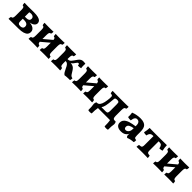

<svg xmlns="http://www.w3.org/2000/svg" viewBox="451 -2108 3924 3924"><g transform="rotate(45 2413.0 -146.0)"><path d="M33.6 3Q33.6 -17.2 35.2 -32.2Q36.8 -47.2 42.2 -61Q69.2 -61 80.4 -79.1Q91.6 -97.2 91.6 -148V-310Q91.6 -360.8 80.4 -378.9Q69.2 -397 42.2 -397Q36.8 -410.8 35.2 -425.8Q33.6 -440.8 33.6 -461Q55.6 -460 87.7 -459Q119.8 -458 145.8 -458Q165.2 -458 194 -458.5Q222.8 -459 252.4 -459.5Q282 -460 304 -460Q383.2 -460 430.8 -447.2Q478.4 -434.4 499.6 -411Q520.8 -387.6 520.8 -355.4Q520.8 -314.8 486.6 -286.8Q452.4 -258.8 391.2 -250Q440.4 -247 475.8 -231.9Q511.2 -216.8 530.5 -190.8Q549.8 -164.8 549.8 -129.4Q549.8 -91 526.5 -61.8Q503.2 -32.6 450.4 -16.3Q397.6 0 309.8 0Q243.6 0 194.8 0.5Q146 1 107.2 1.5Q68.4 2 33.6 3ZM308.2 -59.2Q342.4 -59.2 364.8 -75Q387.2 -90.8 387.2 -125.4Q387.2 -154 373.6 -171.4Q360 -188.8 335.9 -196.6Q311.8 -204.4 280.2 -204.4H214V-264.4H283Q325 -264.4 346.5 -281.2Q368 -298 368 -329.4Q368 -353.6 356.4 -368.9Q344.8 -384.2 325.6 -391.2Q306.4 -398.2 284 -398.2Q266.6 -398.2 254.4 -395.2Q242.2 -392.2 223.6 -386.4L238.6 -432V-131Q238.6 -100 247.5 -84.6Q256.4 -69.2 272 -64.2Q287.6 -59.2 308.2 -59.2Z M934.2 3Q934.2 -17.2 935.8 -32.2Q937.4 -47.2 942.8 -61Q968 -61 978.9 -79.1Q989.8 -97.2 989.8 -148V-310Q989.8 -360.8 978.9 -378.9Q968 -397 942.8 -397Q937.4 -410.8 935.8 -425.8Q934.2 -440.8 934.2 -461Q955.6 -460 989.9 -459Q1024.2 -458 1060.6 -458Q1098.8 -458 1135.2 -459Q1171.6 -460 1193.6 -461Q1193.6 -440.8 1192 -425.8Q1190.4 -410.8 1185 -397Q1158 -397 1146.8 -378.9Q1135.6 -360.8 1135.6 -310V-148Q1135.6 -97.2 1146.8 -79.1Q1158 -61 1185 -61Q1190.4 -47.2 1192 -32.2Q1193.6 -17.2 1193.6 3Q1171.6 2 1135.2 1Q1098.8 0 1060.6 0Q1024.2 0 989.9 1Q955.6 2 934.2 3ZM611.6 3Q611.6 -17.2 613.2 -32.2Q614.8 -47.2 620.2 -61Q647.2 -61 658.4 -79.1Q669.6 -97.2 669.6 -148V-310Q669.6 -360.8 658.4 -378.9Q647.2 -397 620.2 -397Q614.8 -410.8 613.2 -425.8Q611.6 -440.8 611.6 -461Q633.6 -460 670 -459Q706.4 -458 744.6 -458Q781 -458 815.3 -459Q849.6 -460 871 -461Q871 -440.8 869.4 -425.8Q867.8 -410.8 862.4 -397Q837.2 -397 826.3 -378.9Q815.4 -360.8 815.4 -310V-148Q815.4 -97.2 826.3 -79.1Q837.2 -61 862.4 -61Q867.8 -47.2 869.4 -32.2Q871 -17.2 871 3Q849.6 2 815.3 1Q781 0 744.6 0Q706.4 0 670 1Q633.6 2 611.6 3ZM786 -90.8V-171.8L1018 -367.2V-286.6Z M1657.6 9Q1633.8 -7.2 1616.8 -34.9Q1599.8 -62.6 1586 -93.6Q1572.2 -124.6 1556.7 -152.2Q1541.2 -179.8 1520.1 -196.9Q1499 -214 1467.6 -212.2V-267.4Q1495 -267.4 1513 -274.1Q1531 -280.8 1546.2 -297.2Q1561.4 -313.6 1580.2 -341.8Q1608 -384.6 1629.9 -411.7Q1651.8 -438.8 1675.3 -451.8Q1698.8 -464.8 1733.4 -464.8Q1750 -464.8 1766 -462.7Q1782 -460.6 1793.4 -458Q1791.2 -440.8 1790.9 -417.5Q1790.6 -394.2 1791.8 -371.6Q1793 -349 1796.6 -332.2Q1778.8 -327.4 1756.7 -325.1Q1734.6 -322.8 1713.2 -323.8Q1709.2 -353.6 1702.8 -361Q1696.4 -368.4 1687 -368.4Q1673.4 -368.4 1662.1 -356.8Q1650.8 -345.2 1635.6 -321.8Q1622.4 -302 1612 -289.2Q1601.6 -276.4 1589.1 -267.8Q1576.6 -259.2 1556.2 -252.4L1544.2 -260.4Q1588 -258 1617.3 -249.5Q1646.6 -241 1668.6 -220.9Q1690.6 -200.8 1711.8 -164.4Q1734.8 -125.8 1749.5 -104.3Q1764.2 -82.8 1779.3 -73.6Q1794.4 -64.4 1817 -61.8Q1817 -44.6 1814.8 -27.8Q1812.6 -11 1806.8 0Q1789.6 0 1764.3 0.5Q1739 1 1710.9 3Q1682.8 5 1657.6 9ZM1259.6 3Q1259.6 -17.2 1261.2 -32.2Q1262.8 -47.2 1268.2 -61Q1295.2 -61 1306.4 -79.1Q1317.6 -97.2 1317.6 -148V-310Q1317.6 -360.8 1306.4 -378.9Q1295.2 -397 1268.2 -397Q1262.8 -410.8 1261.2 -425.8Q1259.6 -440.8 1259.6 -461Q1281.6 -460 1318 -459Q1354.4 -458 1392.6 -458Q1430.8 -458 1467.2 -459Q1503.6 -460 1525.6 -461Q1525.6 -440.8 1524 -425.8Q1522.4 -410.8 1517 -397Q1490 -397 1478.8 -378.9Q1467.6 -360.8 1467.6 -310V-148Q1467.6 -97.2 1478.8 -79.1Q1490 -61 1517 -61Q1522.4 -47.2 1524 -32.2Q1525.6 -17.2 1525.6 3Q1503.6 2 1467.2 1Q1430.8 0 1392.6 0Q1354.4 0 1318 1Q1281.6 2 1259.6 3Z M2190.2 3Q2190.2 -17.2 2191.8 -32.2Q2193.4 -47.2 2198.8 -61Q2224 -61 2234.9 -79.1Q2245.8 -97.2 2245.8 -148V-310Q2245.8 -360.8 2234.9 -378.9Q2224 -397 2198.8 -397Q2193.4 -410.8 2191.8 -425.8Q2190.2 -440.8 2190.2 -461Q2211.6 -460 2245.9 -459Q2280.2 -458 2316.6 -458Q2354.8 -458 2391.2 -459Q2427.6 -460 2449.6 -461Q2449.6 -440.8 2448 -425.8Q2446.4 -410.8 2441 -397Q2414 -397 2402.8 -378.9Q2391.6 -360.8 2391.6 -310V-148Q2391.6 -97.2 2402.8 -79.1Q2414 -61 2441 -61Q2446.4 -47.2 2448 -32.2Q2449.6 -17.2 2449.6 3Q2427.6 2 2391.2 1Q2354.8 0 2316.6 0Q2280.2 0 2245.9 1Q2211.6 2 2190.2 3ZM1867.6 3Q1867.6 -17.2 1869.2 -32.2Q1870.8 -47.2 1876.2 -61Q1903.2 -61 1914.4 -79.1Q1925.6 -97.2 1925.6 -148V-310Q1925.6 -360.8 1914.4 -378.9Q1903.2 -397 1876.2 -397Q1870.8 -410.8 1869.2 -425.8Q1867.6 -440.8 1867.6 -461Q1889.6 -460 1926 -459Q1962.4 -458 2000.6 -458Q2037 -458 2071.3 -459Q2105.6 -460 2127 -461Q2127 -440.8 2125.4 -425.8Q2123.8 -410.8 2118.4 -397Q2093.2 -397 2082.3 -378.9Q2071.4 -360.8 2071.4 -310V-148Q2071.4 -97.2 2082.3 -79.1Q2093.2 -61 2118.4 -61Q2123.8 -47.2 2125.4 -32.2Q2127 -17.2 2127 3Q2105.6 2 2071.3 1Q2037 0 2000.6 0Q1962.4 0 1926 1Q1889.6 2 1867.6 3ZM2042 -90.8V-171.8L2274 -367.2V-286.6Z M2523.8 0V-61H2607.4L2617.4 -63.4H2775.6Q2810.8 -63.4 2822.3 -78.2Q2833.8 -93 2833.8 -135V-317.2Q2833.8 -353 2830.2 -368.7Q2826.6 -384.4 2812.8 -390.6Q2804.8 -394.4 2794.6 -395.7Q2784.4 -397 2775 -397Q2765.8 -397 2754.9 -395.8Q2744 -394.6 2735.2 -391.2Q2725.6 -387.6 2721.6 -381.4Q2717.6 -375.2 2715.8 -360Q2714 -344.8 2711.8 -316.2Q2703.6 -214.6 2691.1 -155.8Q2678.6 -97 2652.2 -61H2523Q2563.6 -61 2588.7 -94.2Q2613.8 -127.4 2627.1 -185.4Q2640.4 -243.4 2646 -317.2Q2648.2 -349.4 2645.4 -365.5Q2642.6 -381.6 2629.4 -388Q2616.2 -394.4 2587.8 -397Q2582.4 -410.8 2580.8 -426.2Q2579.2 -441.6 2579.2 -461Q2611 -459.4 2664.1 -458.7Q2717.2 -458 2801.6 -458Q2874.8 -458 2921.7 -458.5Q2968.6 -459 2996.5 -459.5Q3024.4 -460 3041.8 -461Q3041.8 -440.8 3040.2 -425.8Q3038.6 -410.8 3033.2 -397Q3006.2 -397 2995 -378.9Q2983.8 -360.8 2983.8 -310V-148Q2983.8 -97.2 2995 -79.1Q3006.2 -61 3033.2 -61V0ZM2976 168.6Q2977.6 122.8 2973.2 70.7Q2968.8 18.6 2958.6 -31.4V-61H3067.4Q3084.8 -36.8 3084.8 -1.6Q3078.2 32.8 3075.3 76.6Q3072.4 120.4 3073.6 168.6Q3053 176.2 3025.9 176.2Q2998.8 176.2 2976 168.6ZM2602.8 168.6Q2580 176.2 2552.9 176.2Q2525.8 176.2 2505.2 168.6Q2506.4 120.4 2503.5 76.6Q2500.6 32.8 2494 -1.6Q2494 -36.8 2511.4 -61H2620.2V-31.4Q2610 18.6 2605.6 70.7Q2601.2 122.8 2602.8 168.6Z M3471 9Q3453.4 2.2 3446 -11.7Q3438.6 -25.6 3438.6 -48.8Q3438.6 -61.4 3441.1 -78.7Q3443.6 -96 3449 -111.4L3452.2 -115Q3444.4 -87 3431.2 -65.2Q3418 -43.4 3399.8 -28.8Q3379.2 -11.4 3349.9 -2.2Q3320.6 7 3282.4 7Q3214.6 7 3176.8 -22.1Q3139 -51.2 3139 -105.6Q3139 -144 3156.6 -171.5Q3174.2 -199 3204.3 -218.1Q3234.4 -237.2 3271.3 -249.1Q3308.2 -261 3347.5 -268.2Q3386.8 -275.4 3423.2 -280.6Q3423.2 -308.4 3421.4 -327.2Q3419.6 -346 3414.8 -359.5Q3410 -373 3401 -383Q3389.6 -396.2 3375 -401.9Q3360.4 -407.6 3345.6 -407.6Q3318.6 -407.6 3302.3 -391.3Q3286 -375 3278 -349.5Q3270 -324 3267.2 -295.8Q3241.8 -295.8 3220 -297.6Q3198.2 -299.4 3181 -306.4Q3183 -333.2 3182.1 -364.5Q3181.2 -395.8 3174.8 -427.4Q3217.2 -446 3272.8 -456.8Q3328.4 -467.6 3378.4 -467.6Q3438.8 -467.6 3474.6 -454.1Q3510.4 -440.6 3528.8 -421.8Q3550 -401 3561.6 -363.5Q3573.2 -326 3573.2 -256V-172.4Q3573.2 -139.6 3577.2 -121.7Q3581.2 -103.8 3593.8 -97.4Q3606.4 -91 3631.6 -89.6Q3634 -72.4 3632.1 -55.2Q3630.2 -38 3622.6 -23.8Q3584.4 -22.4 3544.9 -14.4Q3505.4 -6.4 3471 9ZM3335 -80.4Q3355.2 -80.4 3375.5 -93.4Q3395.8 -106.4 3409.5 -133.2Q3423.2 -160 3423.2 -200.4V-225.8Q3392.4 -220.4 3367.6 -213.1Q3342.8 -205.8 3325.1 -195.4Q3307.4 -185 3298.1 -170Q3288.8 -155 3288.8 -133.4Q3288.8 -104.8 3302.6 -92.6Q3316.4 -80.4 3335 -80.4Z M3732.2 3Q3732.2 -10.4 3735 -28.8Q3737.8 -47.2 3741.4 -60.4Q3773.8 -62 3791.6 -67.2Q3809.4 -72.4 3816.4 -88.6Q3823.4 -104.8 3823.4 -139.2V-415.8H3973.4V-139.2Q3973.4 -106 3979.3 -89.8Q3985.2 -73.6 4001.6 -67.8Q4018 -62 4050.2 -60.4Q4054 -47.6 4055.9 -29.6Q4057.8 -11.6 4057.8 3Q4035.2 2 3995.5 1Q3955.8 0 3907.6 0Q3875.6 0 3841.6 0.5Q3807.6 1 3778.3 1.5Q3749 2 3732.2 3ZM3710 -304Q3687.2 -304 3667.7 -306.2Q3648.2 -308.4 3631 -316.6Q3639.2 -352 3644.8 -391.4Q3650.4 -430.8 3650.4 -460Q3674.8 -459 3699.8 -458.5Q3724.8 -458 3753.3 -458Q3781.8 -458 3817.9 -458Q3854 -458 3901.4 -458Q3957.6 -458 4001 -458.5Q4044.4 -459 4079.9 -459.5Q4115.4 -460 4148 -460Q4147.8 -430.4 4152.5 -392.9Q4157.2 -355.4 4165.8 -317.2Q4149.4 -310.2 4129.2 -307.1Q4109 -304 4085.8 -304Q4075.8 -355.8 4057.1 -376.1Q4038.4 -396.4 3997.2 -396.4H3809.4Q3779 -396.4 3760.2 -387.3Q3741.4 -378.2 3729.6 -358Q3717.8 -337.8 3710 -304Z M4534.2 3Q4534.2 -17.2 4535.8 -32.2Q4537.4 -47.2 4542.8 -61Q4568 -61 4578.9 -79.1Q4589.8 -97.2 4589.8 -148V-310Q4589.8 -360.8 4578.9 -378.9Q4568 -397 4542.8 -397Q4537.4 -410.8 4535.8 -425.8Q4534.2 -440.8 4534.2 -461Q4555.6 -460 4589.9 -459Q4624.2 -458 4660.6 -458Q4698.8 -458 4735.2 -459Q4771.6 -460 4793.6 -461Q4793.6 -440.8 4792 -425.8Q4790.4 -410.8 4785 -397Q4758 -397 4746.8 -378.9Q4735.6 -360.8 4735.6 -310V-148Q4735.6 -97.2 4746.8 -79.1Q4758 -61 4785 -61Q4790.4 -47.2 4792 -32.2Q4793.6 -17.2 4793.6 3Q4771.6 2 4735.2 1Q4698.8 0 4660.6 0Q4624.2 0 4589.9 1Q4555.6 2 4534.2 3ZM4211.6 3Q4211.6 -17.2 4213.2 -32.2Q4214.8 -47.2 4220.2 -61Q4247.2 -61 4258.4 -79.1Q4269.6 -97.2 4269.6 -148V-310Q4269.6 -360.8 4258.4 -378.9Q4247.2 -397 4220.2 -397Q4214.8 -410.8 4213.2 -425.8Q4211.6 -440.8 4211.6 -461Q4233.6 -460 4270 -459Q4306.4 -458 4344.6 -458Q4381 -458 4415.3 -459Q4449.6 -460 4471 -461Q4471 -440.8 4469.4 -425.8Q4467.8 -410.8 4462.4 -397Q4437.2 -397 4426.3 -378.9Q4415.4 -360.8 4415.4 -310V-148Q4415.4 -97.2 4426.3 -79.1Q4437.2 -61 4462.4 -61Q4467.8 -47.2 4469.4 -32.2Q4471 -17.2 4471 3Q4449.6 2 4415.3 1Q4381 0 4344.6 0Q4306.4 0 4270 1Q4233.6 2 4211.6 3ZM4386 -90.8V-171.8L4618 -367.2V-286.6Z"/></g></svg>

Font: Vollkorn
Style: Regular
Weight: 400
Designer: Friedrich Althausen
Foundry: Friedrich Althausen
Version: Version 4.104